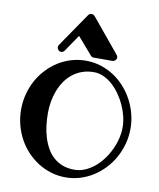

<svg xmlns="http://www.w3.org/2000/svg" viewBox="-109 -1107 1015 1222"><g transform="rotate(10 399.0 -496.5)"><path d="M702.1 -347.2Q702.1 -380.4 693.4 -416.7Q684.6 -453.1 668.7 -488Q652.8 -522.9 630.6 -554.4Q608.4 -585.9 581.8 -609.6Q555.2 -633.3 524.9 -647.2Q494.6 -661.1 462.9 -661.1Q419.9 -661.1 385.3 -648.4Q350.6 -635.7 323.5 -614Q296.4 -592.3 276.4 -562.5Q256.3 -532.7 243.4 -498.8Q230.5 -464.8 224.1 -428Q217.8 -391.1 217.8 -355Q217.8 -315.4 222.4 -275.9Q227.1 -236.3 238 -200Q249 -163.6 266.4 -132.1Q283.7 -100.6 309.1 -77.4Q334.5 -54.2 368.4 -41Q402.3 -27.8 445.8 -27.8Q480.5 -27.8 512.9 -41.5Q545.4 -55.2 574 -78.4Q602.5 -101.6 626.2 -133.1Q649.9 -164.6 666.7 -200Q683.6 -235.4 692.9 -273.2Q702.1 -311 702.1 -347.2ZM752.9 -347.2Q752.9 -295.9 740 -248.3Q727.1 -200.7 703.9 -158.7Q680.7 -116.7 647.9 -82Q615.2 -47.4 575.9 -22.5Q536.6 2.4 491.7 16.1Q446.8 29.8 398.9 29.8Q350.6 29.8 305.4 16.4Q260.3 2.9 221.2 -21.7Q182.1 -46.4 149.7 -80.8Q117.2 -115.2 94.2 -157Q71.3 -198.7 58.6 -247.1Q45.9 -295.4 45.9 -347.2Q45.9 -398.9 58.6 -447.3Q71.3 -495.6 94.2 -537.4Q117.2 -579.1 149.7 -613.5Q182.1 -647.9 221.2 -672.6Q260.3 -697.3 305.4 -710.7Q350.6 -724.1 398.9 -724.1Q450.2 -724.1 496.3 -709.5Q542.5 -694.8 581.8 -668.9Q621.1 -643.1 652.8 -607.4Q684.6 -571.8 706.8 -529.8Q729 -487.8 741 -441.4Q752.9 -395 752.9 -347.2ZM442.9 -752Q431.6 -752 423.8 -761.2L328.1 -872.1L253.9 -763.2Q246.1 -752 232.9 -752Q221.7 -752 214.4 -760.3Q207 -768.6 207 -778.3Q207 -786.6 210.9 -792L361.8 -1012.2Q365.2 -1017.6 370.6 -1020.3Q376 -1022.9 381.8 -1022.9Q395.5 -1022.9 402.8 -1014.2L585 -793.9Q590.8 -786.6 590.8 -778.3Q590.8 -767.1 582.5 -759.5Q574.2 -752 564.9 -752Z"/></g></svg>

Font: Ribeye
Style: Regular
Weight: 400
Designer: Astigmatic (AOETI)
Foundry: Astigmatic (AOETI)
Version: Version 1.000